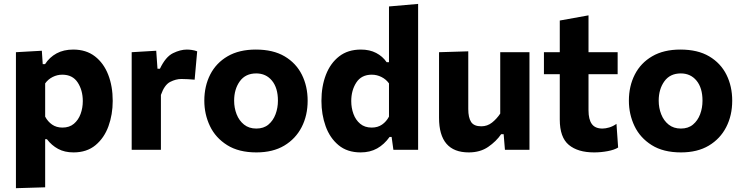

<svg xmlns="http://www.w3.org/2000/svg" viewBox="-20 -766 3800 982"><path d="M61.5 196.5V-499L194 -506.5L198.5 -438H210.5Q233 -473 269.2 -492.8Q305.5 -512.5 354.5 -512.5Q420.5 -512.5 465.5 -477.8Q510.5 -443 533.5 -383.8Q556.5 -324.5 556.5 -250Q556.5 -180.5 534.8 -120.5Q513 -60.5 468.5 -23.5Q424 13.5 356 13.5Q310.5 13.5 277.2 -4.5Q244 -22.5 220 -54H211V192ZM299.5 -113.5Q335 -113.5 358 -133Q381 -152.5 392.2 -183.2Q403.5 -214 403.5 -249Q403.5 -304 377.5 -344Q351.5 -384 298.5 -384Q272.5 -384 249.2 -372.2Q226 -360.5 211 -339.5V-169.5Q224.5 -144 246.5 -128.8Q268.5 -113.5 299.5 -113.5Z M653.5 0V-499L779 -506.5L785.5 -414.5H798Q827 -475.5 864.8 -494Q902.5 -512.5 936 -512.5Q947 -512.5 961.2 -510.5Q975.5 -508.5 988.5 -503.5L975.5 -358.5Q956 -360 940.5 -361Q925 -362 907.5 -362Q879.5 -362 850.2 -347Q821 -332 803 -280.5V0Z M1291.5 13.5Q1201 13.5 1141.8 -23.8Q1082.5 -61 1053.8 -121.2Q1025 -181.5 1025 -251Q1025 -325.5 1055.2 -384.8Q1085.5 -444 1144.2 -478.2Q1203 -512.5 1288.5 -512.5Q1377 -512.5 1435.8 -477.8Q1494.5 -443 1524 -383.8Q1553.5 -324.5 1553.5 -251Q1553.5 -175.5 1522.8 -115.8Q1492 -56 1433.8 -21.2Q1375.5 13.5 1291.5 13.5ZM1291 -108.5Q1328.5 -108.5 1352.8 -128.8Q1377 -149 1389.2 -181.5Q1401.5 -214 1401.5 -251Q1401.5 -316.5 1371 -353.5Q1340.5 -390.5 1290.5 -390.5Q1235.5 -390.5 1206.5 -350.2Q1177.5 -310 1177.5 -251Q1177.5 -214 1190.2 -181.5Q1203 -149 1228.2 -128.8Q1253.5 -108.5 1291 -108.5Z M1824.5 13.5Q1756 13.5 1711.5 -23.5Q1667 -60.5 1645.5 -120.5Q1624 -180.5 1624 -250Q1624 -324.5 1647 -383.8Q1670 -443 1714.8 -477.8Q1759.5 -512.5 1826 -512.5Q1870.5 -512.5 1903.8 -495.2Q1937 -478 1957.5 -448H1969.5V-733L2118.5 -746V0H1992L1983 -65.5H1972.5Q1945 -27 1908.8 -6.8Q1872.5 13.5 1824.5 13.5ZM1881 -113.5Q1912 -113.5 1934 -128.8Q1956 -144 1969.5 -169.5V-339.5Q1954.5 -360.5 1931 -372.2Q1907.5 -384 1881.5 -384Q1828.5 -384 1802.5 -344Q1776.5 -304 1776.5 -249Q1776.5 -214 1787.8 -183.2Q1799 -152.5 1822.2 -133Q1845.5 -113.5 1881 -113.5Z M2377.5 13.5Q2225.5 13.5 2225.5 -163.5V-499L2375 -503.5V-208Q2375 -164.5 2389.5 -142.2Q2404 -120 2441.5 -120Q2472.5 -120 2496.5 -139Q2520.5 -158 2538.5 -185V-499H2688V0H2562.5L2556 -79.5H2543Q2518 -43 2477 -14.8Q2436 13.5 2377.5 13.5Z M3018.5 13.5Q2935.5 13.5 2889.2 -25Q2843 -63.5 2843 -154.5V-386.5H2762V-499H2843V-661L2990 -687.5V-499H3139V-386.5H2990V-201.5Q2990 -155.5 3006.8 -132Q3023.5 -108.5 3061.5 -108.5Q3077 -108.5 3096.2 -114.2Q3115.5 -120 3133 -132.5L3141.5 -11.5Q3122.5 0.5 3088 7Q3053.5 13.5 3018.5 13.5Z M3463 13.5Q3372.5 13.5 3313.2 -23.8Q3254 -61 3225.2 -121.2Q3196.5 -181.5 3196.5 -251Q3196.5 -325.5 3226.8 -384.8Q3257 -444 3315.8 -478.2Q3374.5 -512.5 3460 -512.5Q3548.5 -512.5 3607.2 -477.8Q3666 -443 3695.5 -383.8Q3725 -324.5 3725 -251Q3725 -175.5 3694.2 -115.8Q3663.5 -56 3605.2 -21.2Q3547 13.5 3463 13.5ZM3462.5 -108.5Q3500 -108.5 3524.2 -128.8Q3548.5 -149 3560.8 -181.5Q3573 -214 3573 -251Q3573 -316.5 3542.5 -353.5Q3512 -390.5 3462 -390.5Q3407 -390.5 3378 -350.2Q3349 -310 3349 -251Q3349 -214 3361.8 -181.5Q3374.5 -149 3399.8 -128.8Q3425 -108.5 3462.5 -108.5Z"/></svg>

Font: Heraclito
Style: Bold
Weight: 700
Designer: Kostas Bartsokas (font) & Cristiano Sobral (main changes)
Foundry: Kostas Bartsokas (font) & Cristiano Sobral (main changes)
Version: Version 1.00;July 8, 2020;FontCreator 13.0.0.2655 64-bit